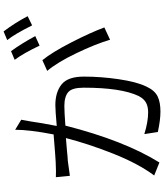

<svg xmlns="http://www.w3.org/2000/svg" viewBox="59 -941 925 1083"><g transform="rotate(-90 521.5 -399.5)"><path d="M971.7 -706.1C947.3 -752.9 918.9 -797.9 885.7 -841.8L836.9 -821.3C860.4 -792 887.7 -745.1 919.9 -680.7ZM859.4 -663.1C832 -713.9 803.7 -759.8 774.4 -799.8L725.6 -779.3C751 -745.1 777.3 -698.2 805.7 -638.7ZM331.1 -776.4C331.1 -722.7 322.3 -650.4 304.7 -559.6C209 -551.8 157.2 -547.9 149.4 -547.9C111.3 -545.9 83 -545.9 63.5 -546.9L71.3 -467.8C119.1 -474.6 147.5 -478.5 155.3 -479.5C165 -479.5 184.6 -481.4 214.8 -484.4C245.1 -487.3 268.6 -489.3 284.2 -490.2C262.7 -406.2 233.4 -317.4 196.3 -223.6C159.2 -129.9 118.2 -52.7 73.2 7.8L146.5 37.1C228.5 -94.7 297.9 -271.5 354.5 -493.2C407.2 -497.1 444.3 -499 465.8 -499C501 -499 527.3 -491.2 543.9 -476.6C560.5 -461.9 568.4 -432.6 568.4 -389.6C568.4 -249 552.7 -145.5 521.5 -80.1C510.7 -59.6 498 -45.9 483.4 -38.1C468.8 -30.3 451.2 -26.4 429.7 -26.4C394.5 -26.4 353.5 -33.2 306.6 -47.9L318.4 28.3C363.3 38.1 401.4 43 433.6 43C467.8 43 496.1 38.1 518.6 27.3C541 16.6 559.6 -3.9 574.2 -35.2C592.8 -73.2 606.4 -126 616.2 -192.4C626 -258.8 630.9 -324.2 630.9 -388.7C630.9 -449.2 616.2 -491.2 586.9 -514.6C557.6 -538.1 518.6 -549.8 469.7 -549.8C448.2 -549.8 409.2 -546.9 352.5 -542C364.3 -602.5 373 -651.4 377.9 -688.5C380.9 -704.1 383.8 -721.7 387.7 -742.2ZM663.1 -595.7C695.3 -557.6 728.5 -502.9 762.7 -431.6C796.9 -360.4 822.3 -296.9 838.9 -241.2L908.2 -273.4C888.7 -326.2 860.4 -388.7 823.2 -460.9C786.1 -533.2 752.9 -586.9 723.6 -623Z"/></g></svg>

Font: Gen Shin Gothic P Normal
Style: Regular
Weight: 300
Designer: [Source Han Sans]
Ryoko NISHIZUKA  (kana & ideographs); Paul D. Hunt (Latin, Greek & Cyrillic); Wenlong ZHANG  (bopomofo
Version: Version 1.002.20150607